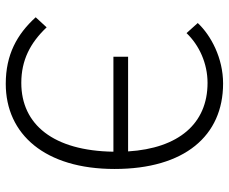

<svg xmlns="http://www.w3.org/2000/svg" viewBox="-84 -698 795 667"><g transform="rotate(90 313.5 -364.5)"><path d="M95 -615C137 -659 200 -688 268 -688C410 -688 495 -587 506 -412H177V-361H507C504 -153 413 -41 268 -41C189 -41 129 -72 75 -129L40 -91C99 -26 170 13 271 13C447 13 567 -124 567 -365C567 -608 452 -742 270 -742C182 -742 103 -700 60 -654Z"/></g></svg>

Font: Noto Sans CJK Light
Style: Regular
Weight: 300
Designer: Ryoko NISHIZUKA (kana & ideographs); Paul D. Hunt (Latin, Greek & Cyrillic); Wenlong ZHANG (bopomofo); Sandoll Communica
Foundry: Adobe Systems Incorporated
Version: Version 1.000;PS 1;hotconv 1.0.78;makeotf.lib2.5.61930